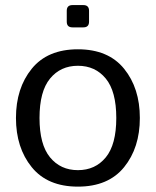

<svg xmlns="http://www.w3.org/2000/svg" viewBox="-20 -711 601 740"><path d="M259.3 -605.5Q237.3 -605.5 237.3 -627.4V-669.4Q237.3 -691.4 259.3 -691.4H301.3Q323.2 -691.4 323.2 -669.4V-627.4Q323.2 -605.5 301.3 -605.5ZM41.5 -256.3Q41.5 -371.1 102.3 -446Q163.1 -521 280.3 -521Q397.5 -521 458.3 -446Q519 -371.1 519 -256.3Q519 -141.6 458.3 -66.7Q397.5 8.3 280.3 8.3Q163.1 8.3 102.3 -66.7Q41.5 -141.6 41.5 -256.3ZM132.3 -256.3Q132.3 -153.8 172.9 -104.5Q213.4 -55.2 280.3 -55.2Q347.2 -55.2 387.7 -104.5Q428.2 -153.8 428.2 -256.3Q428.2 -358.9 387.7 -408.2Q347.2 -457.5 280.3 -457.5Q213.4 -457.5 172.9 -408.2Q132.3 -358.9 132.3 -256.3Z"/></svg>

Font: Istok
Style: Regular
Weight: 500
Designer: Andrey V. Panov
Foundry: Andrey V. Panov
Version: Version 1.0.3